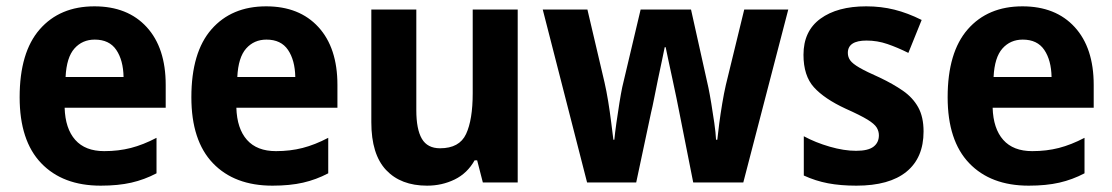

<svg xmlns="http://www.w3.org/2000/svg" viewBox="-20 -576 3511 606"><path d="M278 -556Q383 -556 443 -490.5Q503 -425 503 -308V-236H184Q186 -170 217.5 -134.5Q249 -99 309 -99Q354 -99 393 -109Q432 -119 474 -141V-29Q436 -9 394.5 0.5Q353 10 298 10Q178 10 110 -61Q42 -132 42 -269Q42 -411 105.5 -483.5Q169 -556 278 -556ZM279 -451Q240 -451 215 -423Q190 -395 187 -333H370Q369 -386 347 -418.5Q325 -451 279 -451Z M820 -556Q925 -556 985 -490.5Q1045 -425 1045 -308V-236H726Q728 -170 759.5 -134.5Q791 -99 851 -99Q896 -99 935 -109Q974 -119 1016 -141V-29Q978 -9 936.5 0.5Q895 10 840 10Q720 10 652 -61Q584 -132 584 -269Q584 -411 647.5 -483.5Q711 -556 820 -556ZM821 -451Q782 -451 757 -423Q732 -395 729 -333H912Q911 -386 889 -418.5Q867 -451 821 -451Z M1614 -546V0H1504L1486 -70H1478Q1455 -29 1415 -9.5Q1375 10 1328 10Q1245 10 1198.5 -39.5Q1152 -89 1152 -190V-546H1294V-228Q1294 -168 1311.5 -138Q1329 -108 1369 -108Q1430 -108 1451 -153Q1472 -198 1472 -282V-546Z M2124 -222Q2121 -239 2115 -267Q2109 -295 2102.5 -326Q2096 -357 2090 -384Q2084 -411 2081 -427H2078Q2075 -411 2069 -383.5Q2063 -356 2056.5 -324.5Q2050 -293 2044.5 -265Q2039 -237 2035 -221L1988 0H1833L1693 -546H1834L1888 -316Q1894 -290 1899.5 -256.5Q1905 -223 1909 -190.5Q1913 -158 1916 -135H1919Q1921 -156 1925.5 -188Q1930 -220 1935 -251Q1940 -282 1944 -301L2002 -546H2161L2216 -299Q2220 -280 2225 -249.5Q2230 -219 2234.5 -188Q2239 -157 2240 -135H2244Q2246 -155 2250 -185.5Q2254 -216 2259.5 -249Q2265 -282 2271 -308L2329 -546H2468L2326 0H2168Z M2895 -161Q2895 -78 2841 -34Q2787 10 2683 10Q2633 10 2593.5 2.5Q2554 -5 2517 -22V-146Q2554 -126 2599 -113Q2644 -100 2682 -100Q2720 -100 2737 -113Q2754 -126 2754 -149Q2754 -162 2747 -173.5Q2740 -185 2718 -198.5Q2696 -212 2649 -233Q2582 -264 2549 -300.5Q2516 -337 2516 -403Q2516 -478 2569.5 -517Q2623 -556 2714 -556Q2761 -556 2803 -545.5Q2845 -535 2889 -513L2847 -409Q2813 -426 2781 -437Q2749 -448 2715 -448Q2656 -448 2656 -409Q2656 -396 2663.5 -385.5Q2671 -375 2692.5 -362.5Q2714 -350 2757 -331Q2799 -311 2830 -289.5Q2861 -268 2878 -237.5Q2895 -207 2895 -161Z M3207 -556Q3312 -556 3372 -490.5Q3432 -425 3432 -308V-236H3113Q3115 -170 3146.5 -134.5Q3178 -99 3238 -99Q3283 -99 3322 -109Q3361 -119 3403 -141V-29Q3365 -9 3323.5 0.5Q3282 10 3227 10Q3107 10 3039 -61Q2971 -132 2971 -269Q2971 -411 3034.5 -483.5Q3098 -556 3207 -556ZM3208 -451Q3169 -451 3144 -423Q3119 -395 3116 -333H3299Q3298 -386 3276 -418.5Q3254 -451 3208 -451Z"/></svg>

Font: Noto Sans Armenian SemiCondensed
Style: Bold
Weight: 700
Width: 4
Designer: Monotype Design Team
Foundry: Monotype Imaging Inc.
Version: Version 2.008; ttfautohint (v1.8.4.7-5d5b)